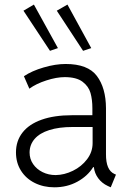

<svg xmlns="http://www.w3.org/2000/svg" viewBox="-20 -799 563 827"><path d="M48.8 -142.6Q48.8 -191.9 76.9 -228Q105 -264.2 159.2 -283.4Q213.4 -302.7 290 -302.7H377.9V-333Q377.9 -369.6 369.9 -398.4Q361.8 -427.2 335.4 -447Q309.1 -466.8 258.8 -466.8Q223.6 -466.8 179.7 -452.6Q135.7 -438.5 106.4 -417L83 -470.7Q117.2 -493.7 168 -508.5Q218.8 -523.4 262.7 -523.4Q358.4 -523.4 397.2 -471.9Q436 -420.4 436.5 -333V-134.8Q436 -66.4 472.7 -49.8L479.5 -46.9L457 7.8L444.3 2Q418.9 -9.8 403.1 -31.2Q387.2 -52.7 384.3 -79.1H381.3Q357.4 -40.5 313.2 -16.4Q269 7.8 213.9 7.8Q167.5 7.8 129.6 -11Q91.8 -29.8 70.3 -64Q48.8 -98.1 48.8 -142.6ZM219.7 -44.9Q257.3 -45.4 294.2 -63.5Q331.1 -81.5 355 -113Q378.9 -144.5 378.9 -182.6V-252H293Q233.9 -252 192.4 -238.8Q150.9 -225.6 129.4 -200.9Q107.9 -176.3 107.4 -142.6Q107.4 -114.3 122.6 -92.3Q137.7 -70.3 163.3 -57.6Q189 -44.9 219.7 -44.9ZM224.6 -752.9 270.5 -779.3 373 -591.8 337.9 -580.1ZM81.1 -752.9 126 -779.3 229.5 -591.8 195.3 -580.1Z"/></svg>

Font: Reddit Sans Fudge Light
Style: Regular
Weight: 300
Designer: Stephen Hutchings
Foundry: Reddit
Version: Version 1.013